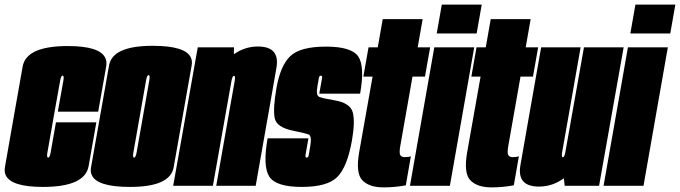

<svg xmlns="http://www.w3.org/2000/svg" viewBox="-51 -805 2946 832"><path d="M135 5Q-3.5 5 -26.5 -46.5Q-33 -61.5 -29.5 -81.5Q-14.5 -168 8.5 -298Q31.5 -428 47.2 -516.8Q63 -605.5 243 -605.5Q382 -605.5 405.5 -553.5Q413 -537 409 -516Q393 -426 374.5 -321H199.5Q219.5 -432.5 223.5 -455Q227 -474.5 222 -477Q221.5 -477.5 220.5 -477.5Q213.5 -477.5 209.5 -455Q205.5 -432.5 181.5 -298Q158.5 -167 154.5 -144.5Q151 -125 156 -122.5Q156.5 -122 157.5 -122Q164.5 -122 168.5 -144.5Q172.5 -167 191.5 -275H366.5Q349 -175 333 -85Q317 5 135 5Z M512.5 5Q368.5 5 346.5 -47Q340 -61.5 343.5 -80Q358.5 -165 382.5 -300.5L421.5 -521.5Q436.5 -606.5 610.5 -606.5Q754.5 -606.5 776.5 -554.5Q783 -540 779.5 -521.5L740.5 -300.5Q716.5 -165 701.5 -80Q686.5 5 512.5 5ZM530 -122Q537 -122 541 -144.5Q545 -167 568.5 -300.5Q592 -434.5 596 -457Q599.5 -476.5 594.5 -479Q594 -479.5 593 -479.5Q586 -479.5 582 -457Q578 -434.5 554.5 -300.5Q531 -167 527 -144.5Q523.5 -125 528.5 -122.5Q529 -122 530 -122Z M699.5 0 806 -600H963L962.5 -570Q1010.5 -603.5 1066 -603.5Q1116.5 -603.5 1136 -579Q1154.5 -556 1147 -512Q1131 -420.5 1113.5 -320.5L1057 0H886L942 -318.5Q962 -431.5 966 -454Q969.5 -473.5 964.5 -476Q964 -476.5 963 -476.5Q956 -476.5 952 -454Q948.5 -433.5 940 -386.5L871.5 0Z M1256.5 5Q1145.5 5 1116.2 -39.2Q1087 -83.5 1108.5 -205.5H1285.5Q1275 -146 1273 -134Q1271.5 -125.5 1275 -123Q1276 -122 1278 -122Q1285 -122 1287 -134Q1289 -146 1293.5 -172Q1301.5 -217 1285.2 -222.8Q1269 -228.5 1219.5 -238.5Q1147 -253 1139.2 -293.8Q1131.5 -334.5 1147 -423.5Q1164 -521 1207.2 -562Q1250.5 -603 1361.5 -603Q1472.5 -603 1501.5 -560.2Q1530.5 -517.5 1509.5 -399H1332.5Q1342.5 -455 1344.5 -466Q1346 -473.5 1343 -476Q1341.5 -477 1339.5 -477Q1332.5 -477 1330.5 -466Q1328.5 -455 1324.5 -431Q1317 -391 1333.2 -384.8Q1349.5 -378.5 1397.5 -370.5Q1466.5 -359 1477.5 -318.5Q1488.5 -278 1474 -195.5Q1453.5 -81 1410.5 -38Q1367.5 5 1256.5 5Z M1611.5 7Q1548.5 7 1519 -24Q1489.5 -55 1505.5 -146L1563.5 -473H1523.5L1546 -600H1586L1607.5 -722H1780.5L1759 -600H1813L1790.5 -473H1736.5L1684 -175Q1678 -142 1683.5 -133Q1689 -124 1702 -124Q1720 -124 1729.5 -128L1707.5 -2Q1659.5 7 1611.5 7Z M1725.5 0 1831 -600H2004L1898.5 0ZM1863.5 -785H2036.5L2014.5 -660H1841.5Z M2079.5 7Q2016.5 7 1987 -24Q1957.5 -55 1973.5 -146L2031.5 -473H1991.5L2014 -600H2054L2075.5 -722H2248.5L2227 -600H2281L2258.5 -473H2204.5L2152 -175Q2146 -142 2151.5 -133Q2157 -124 2170 -124Q2188 -124 2197.5 -128L2175.5 -2Q2127.5 7 2079.5 7Z M2396 0 2392.5 -32.5Q2343 3.5 2285 3.5Q2234.5 3.5 2215 -21Q2196.5 -44 2204 -88Q2220 -179.5 2237.5 -279.5L2294 -600H2465L2409 -281.5Q2389 -168.5 2385 -146Q2381.5 -126.5 2386.5 -124Q2387 -123.5 2388 -123.5Q2394 -123.5 2398 -141L2479.5 -600H2651.5L2545 0Z M2564.5 0 2670 -600H2843L2737.5 0ZM2702.5 -785H2875.5L2853.5 -660H2680.5Z"/></svg>

Font: Anybody UltraCondensed Black
Style: Italic
Weight: 900
Width: 1
Italic angle: -10°
Designer: Tyler Finck
Foundry: Etcetera Type Company
Version: Version 1.010; ttfautohint (v1.8.3) -l 8 -r 50 -G 200 -x 14 